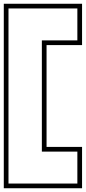

<svg xmlns="http://www.w3.org/2000/svg" viewBox="-74 -788 456 1022"><path d="M252.8 -743H337.8V-573H252.8H148.8V19H252.8H337.8V189H252.8H56.2H-28.8V104V-658V-743H56.2ZM362.8 -768H-53.8V214H362.8V-6H173.8V-548H362.8Z"/></svg>

Font: Nordica Plus
Style: NordicaClassicBkExtOl
Weight: 900
Version: Version 1.01